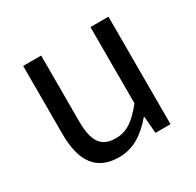

<svg xmlns="http://www.w3.org/2000/svg" viewBox="-126 -685 858 840"><g transform="rotate(-30 303.5 -265.0)"><path d="M250 13C325 13 379 -26 430 -85H433L440 0H516V-543H425V-158C373 -93 334 -66 278 -66C206 -66 176 -109 176 -210V-543H85V-199C85 -61 136 13 250 13Z"/></g></svg>

Font: Noto Sans CJK JP Regular
Style: Regular
Weight: 400
Designer: Ryoko NISHIZUKA (kana & ideographs); Paul D. Hunt (Latin, Greek & Cyrillic); Wenlong ZHANG (bopomofo); Sandoll Communica
Foundry: Adobe Systems Incorporated
Version: Version 1.001;PS 1.001;hotconv 1.0.78;makeotf.lib2.5.61930